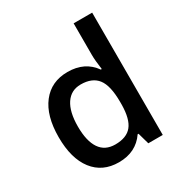

<svg xmlns="http://www.w3.org/2000/svg" viewBox="-178 -891 979 1033"><g transform="rotate(-30 311.5 -375.0)"><path d="M264.2 9.8Q163.1 9.8 106.4 -63.5Q49.8 -136.7 49.8 -269Q49.8 -401.9 107.2 -475.8Q164.6 -549.8 266.1 -549.8Q372.6 -549.8 428.2 -471.2H434.1Q425.8 -529.3 425.8 -563V-759.8H541V0H451.2L431.2 -70.8H425.8Q370.6 9.8 264.2 9.8ZM294.9 -83Q365.7 -83 397.9 -122.8Q430.2 -162.6 431.2 -252V-268.1Q431.2 -370.1 397.9 -413.1Q364.7 -456.1 293.9 -456.1Q233.4 -456.1 200.7 -407Q168 -357.9 168 -267.1Q168 -177.2 199.7 -130.1Q231.4 -83 294.9 -83Z"/></g></svg>

Font: Samim Medium FD
Style: Medium-FD
Weight: 500
Foundry: DejaVu fonts team - Redesigned by Saber Rastikerdar
Version: Version 4.0.5